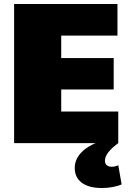

<svg xmlns="http://www.w3.org/2000/svg" viewBox="-20 -720 644 966"><path d="M236 -159H575V0H51V-700H571V-541H236L288 -664V-340L236 -428H552V-270H236L288 -358V-36ZM493 226Q427 226 391.5 199.5Q356 173 356 125Q356 83 387.5 49Q419 15 476 -6L575 0Q540 26 524 47.5Q508 69 508 89Q508 103 517 111Q526 119 541 119Q561 119 575 111L592 208Q573 216 547 221Q521 226 493 226Z"/></svg>

Font: Pathway Extreme SemiCondensed Black
Style: Regular
Weight: 900
Width: 4
Version: Version 1.001;gftools[0.9.26]